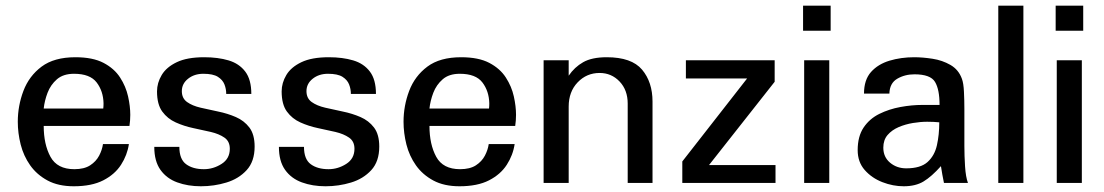

<svg xmlns="http://www.w3.org/2000/svg" viewBox="-20 -648 3911 680"><path d="M345.7 -263.7H134.8Q137.7 -291 148.4 -319.3Q159.2 -347.7 181.6 -367.2Q204.1 -386.7 242.2 -386.7Q298.8 -386.7 322.3 -356Q345.7 -325.2 346.7 -282.2Q346.7 -271.5 345.7 -263.7ZM436.5 -137.7H344.7Q341.8 -117.2 331.1 -96.7Q320.3 -76.2 299.3 -62.5Q278.3 -48.8 243.2 -48.8Q182.6 -48.8 158.7 -92.8Q134.8 -136.7 134.8 -202.1H438.5Q441.4 -221.7 441.4 -241.2Q441.4 -271.5 433.6 -306.6Q425.8 -341.8 405.3 -373.5Q384.8 -405.3 346.7 -425.3Q308.6 -445.3 247.1 -445.3Q171.9 -445.3 127.4 -412.1Q83 -378.9 63 -326.2Q43 -273.4 43 -216.8Q43 -176.8 53.2 -136.2Q63.5 -95.7 86.9 -62.5Q110.4 -29.3 148.4 -8.8Q186.5 11.7 241.2 11.7Q304.7 11.7 345.7 -9.3Q386.7 -30.3 408.7 -64.5Q430.7 -98.6 436.5 -137.7Z M881.8 -128.9Q881.8 -171.9 863.3 -196.3Q844.7 -220.7 815.4 -233.4Q786.1 -246.1 752.9 -252.9Q719.7 -259.8 690.4 -266.6Q661.1 -273.4 642.6 -286.6Q624 -299.8 624 -325.2Q624 -351.6 646 -369.1Q668 -386.7 700.2 -386.7Q734.4 -386.7 751.5 -376Q768.6 -365.2 774.9 -349.1Q781.2 -333 781.2 -315.4H870.1Q870.1 -366.2 848.6 -394.5Q827.1 -422.9 789.6 -434.1Q752 -445.3 703.1 -445.3Q642.6 -445.3 606 -427.7Q569.3 -410.2 552.7 -382.3Q536.1 -354.5 536.1 -324.2Q536.1 -278.3 554.7 -252.9Q573.2 -227.5 602.5 -214.4Q631.8 -201.2 664.6 -194.3Q697.3 -187.5 726.6 -180.7Q755.9 -173.8 774.9 -160.6Q793.9 -147.5 793.9 -121.1Q793.9 -85.9 764.6 -67.4Q735.4 -48.8 702.1 -48.8Q663.1 -48.8 639.2 -66.4Q615.2 -84 615.2 -127.9H526.4Q526.4 -77.1 548.3 -46.4Q570.3 -15.6 607.9 -2Q645.5 11.7 691.4 11.7Q738.3 11.7 781.7 -1.5Q825.2 -14.6 853.5 -45.4Q881.8 -76.2 881.8 -128.9Z M1323.2 -128.9Q1323.2 -171.9 1304.7 -196.3Q1286.1 -220.7 1256.8 -233.4Q1227.5 -246.1 1194.3 -252.9Q1161.1 -259.8 1131.8 -266.6Q1102.5 -273.4 1084 -286.6Q1065.4 -299.8 1065.4 -325.2Q1065.4 -351.6 1087.4 -369.1Q1109.4 -386.7 1141.6 -386.7Q1175.8 -386.7 1192.9 -376Q1210 -365.2 1216.3 -349.1Q1222.7 -333 1222.7 -315.4H1311.5Q1311.5 -366.2 1290 -394.5Q1268.6 -422.9 1231 -434.1Q1193.4 -445.3 1144.5 -445.3Q1084 -445.3 1047.4 -427.7Q1010.7 -410.2 994.1 -382.3Q977.5 -354.5 977.5 -324.2Q977.5 -278.3 996.1 -252.9Q1014.6 -227.5 1043.9 -214.4Q1073.2 -201.2 1106 -194.3Q1138.7 -187.5 1168 -180.7Q1197.3 -173.8 1216.3 -160.6Q1235.4 -147.5 1235.4 -121.1Q1235.4 -85.9 1206.1 -67.4Q1176.8 -48.8 1143.6 -48.8Q1104.5 -48.8 1080.6 -66.4Q1056.6 -84 1056.6 -127.9H967.8Q967.8 -77.1 989.7 -46.4Q1011.7 -15.6 1049.3 -2Q1086.9 11.7 1132.8 11.7Q1179.7 11.7 1223.1 -1.5Q1266.6 -14.6 1294.9 -45.4Q1323.2 -76.2 1323.2 -128.9Z M1711.9 -263.7H1501Q1503.9 -291 1514.6 -319.3Q1525.4 -347.7 1547.9 -367.2Q1570.3 -386.7 1608.4 -386.7Q1665 -386.7 1688.5 -356Q1711.9 -325.2 1712.9 -282.2Q1712.9 -271.5 1711.9 -263.7ZM1802.7 -137.7H1710.9Q1708 -117.2 1697.3 -96.7Q1686.5 -76.2 1665.5 -62.5Q1644.5 -48.8 1609.4 -48.8Q1548.8 -48.8 1524.9 -92.8Q1501 -136.7 1501 -202.1H1804.7Q1807.6 -221.7 1807.6 -241.2Q1807.6 -271.5 1799.8 -306.6Q1792 -341.8 1771.5 -373.5Q1751 -405.3 1712.9 -425.3Q1674.8 -445.3 1613.3 -445.3Q1538.1 -445.3 1493.7 -412.1Q1449.2 -378.9 1429.2 -326.2Q1409.2 -273.4 1409.2 -216.8Q1409.2 -176.8 1419.4 -136.2Q1429.7 -95.7 1453.1 -62.5Q1476.6 -29.3 1514.6 -8.8Q1552.7 11.7 1607.4 11.7Q1670.9 11.7 1711.9 -9.3Q1752.9 -30.3 1774.9 -64.5Q1796.9 -98.6 1802.7 -137.7Z M2291 0V-288.1Q2291 -357.4 2253.9 -401.4Q2216.8 -445.3 2128.9 -445.3Q2076.2 -445.3 2045.4 -427.7Q2014.6 -410.2 1994.1 -379.9V-434.6H1905.3V0H1994.1V-270.5Q1994.1 -323.2 2025.9 -356.4Q2057.6 -389.6 2103.5 -389.6Q2145.5 -389.6 2174.3 -359.4Q2203.1 -329.1 2203.1 -281.2V0Z M2726.6 0V-63.5H2491.2L2723.6 -358.4V-434.6H2409.2V-370.1H2626L2396.5 -76.2V0Z M2917 0V-434.6H2828.1V0ZM2921.9 -539.1V-627.9H2824.2V-539.1Z M3306.6 -214.8Q3306.6 -170.9 3298.3 -133.8Q3290 -96.7 3265.1 -74.2Q3240.2 -51.8 3189.5 -51.8Q3156.2 -51.8 3132.3 -71.8Q3108.4 -91.8 3108.4 -125Q3108.4 -152.3 3123.5 -169.9Q3138.7 -187.5 3162.6 -197.8Q3186.5 -208 3213.4 -212.4Q3240.2 -216.8 3263.7 -216.8Q3273.4 -216.8 3286.1 -216.3Q3298.8 -215.8 3306.6 -214.8ZM3408.2 0Q3400.4 -20.5 3397.9 -58.6Q3395.5 -96.7 3395.5 -130.9V-261.7Q3395.5 -292 3394 -322.8Q3392.6 -353.5 3386.7 -369.1Q3375 -401.4 3346.2 -418Q3317.4 -434.6 3282.7 -439.9Q3248 -445.3 3217.8 -445.3Q3170.9 -445.3 3130.4 -433.1Q3089.8 -420.9 3064.9 -393.1Q3040 -365.2 3040 -316.4H3129.9Q3130.9 -353.5 3157.7 -369.1Q3184.6 -384.8 3218.8 -384.8Q3275.4 -384.8 3291.5 -357.9Q3307.6 -331.1 3307.6 -276.4H3247.1Q3209 -276.4 3168.9 -269Q3128.9 -261.7 3094.2 -244.6Q3059.6 -227.5 3038.6 -196.3Q3017.6 -165 3017.6 -116.2Q3017.6 -74.2 3042.5 -45.9Q3067.4 -17.6 3105 -2.9Q3142.6 11.7 3180.7 11.7Q3222.7 11.7 3251 -5.4Q3279.3 -22.5 3312.5 -59.6Q3314.5 -44.9 3317.4 -29.8Q3320.3 -14.6 3323.2 0Z M3604.5 0V-627.9H3515.6V0Z M3811.5 0V-434.6H3722.7V0ZM3816.4 -539.1V-627.9H3718.8V-539.1Z"/></svg>

Font: Namkio Khamti Book
Style: Regular
Weight: 500
Designer: Debbi Hosken
Foundry: SIL International
Version: Version 3.917